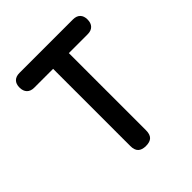

<svg xmlns="http://www.w3.org/2000/svg" viewBox="-201 -863 1001 1001"><g transform="rotate(-45 300.0 -362.0)"><path d="M242 -621H103Q77 -621 63 -635.5Q49 -650 49 -676Q49 -702 63 -716Q77 -730 103 -730H497Q523 -730 537 -716Q551 -702 551 -676Q551 -650 537 -635.5Q523 -621 497 -621H358V-52Q358 -22 344 -8Q330 6 300 6Q271 6 256.5 -8Q242 -22 242 -52Z"/></g></svg>

Font: Maple Mono SemiBold
Style: Regular
Weight: 600
Monospace: yes
Designer: subframe7536
Version: Version 7.000